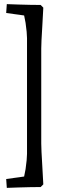

<svg xmlns="http://www.w3.org/2000/svg" viewBox="-20 -786 305 931"><path d="M180 -551V-90Q180 -63 185 17L190 108L177 121Q133 121 69 123L13 125L10 82L97 70Q101 46 104 34Q111 -15 111 -40V-601Q111 -626 104 -675Q101 -687 97 -711L10 -723L13 -766L69 -764Q133 -762 177 -762L190 -749L185 -657Q180 -579 180 -551Z"/></svg>

Font: Andada
Style: Regular
Weight: 400
Designer: Carolina Giovagnoli
Foundry: Carolina Giovagnoli
Version: Version 1.002